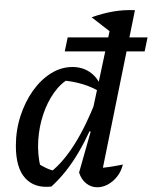

<svg xmlns="http://www.w3.org/2000/svg" viewBox="-20 -784 643 811"><path d="M405 -28 386 -73Q416 -75 443 -79Q470 -83 499 -89Q492 -60 475 -38.5Q458 -17 436 -5Q414 7 391 7Q365 7 344.5 -9Q324 -25 314 -55L363 -228L353 -232L456 -714L550 -741ZM197 4Q126 12 86.5 -31.5Q47 -75 47 -168Q47 -234 66.5 -294Q86 -354 119 -400.5Q152 -447 195 -474Q238 -501 286 -501Q327 -501 358 -480.5Q389 -460 405 -423L404 -395Q337 -437 238 -445L276 -454Q238 -434 209 -393.5Q180 -353 162.5 -300.5Q145 -248 141.5 -190.5Q138 -133 151 -78L133 -98Q153 -85 173.5 -75Q194 -65 217 -61L195 -58Q247 -99 295 -175Q343 -251 387 -364L407 -346Q362 -226 311.5 -140Q261 -54 197 4ZM452 -645 367 -711Q415 -728 459 -735.5Q503 -743 550 -741ZM503 -764H504V-763ZM265.9 -626H603.2L591 -567H253.6Z"/></svg>

Font: Piazzolla Thin SemiBold
Style: Italic
Weight: 600
Italic angle: -11.3°
Version: Version 2.005